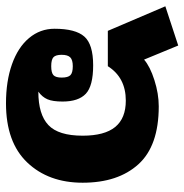

<svg xmlns="http://www.w3.org/2000/svg" viewBox="-7 -593 615 641"><g transform="rotate(90 300.5 -272.5)"><path d="M76 -147Q76 -217 102 -246.5Q128 -276 198 -276Q267 -276 293 -251.5Q319 -227 319 -174Q319 -141 311.5 -123.5Q304 -106 286 -93Q362 -93 397.5 -126.5Q433 -160 433 -241Q433 -314 404 -349.5Q375 -385 316 -385Q239 -385 201 -325H83L1 -517L132 -560L179 -446Q202 -466 247.5 -480.5Q293 -495 335 -495Q467 -495 528.5 -427Q590 -359 590 -241Q590 -127 522.5 -56Q455 15 325 15Q251 15 194.5 -5Q138 -25 107 -62Q76 -99 76 -147ZM239 -171Q239 -192 231 -200Q223 -208 201 -208Q180 -208 171.5 -199.5Q163 -191 163 -171Q163 -151 171 -143.5Q179 -136 201 -136Q223 -136 231 -143.5Q239 -151 239 -171Z"/></g></svg>

Font: Pridi SemiBold
Style: Regular
Weight: 600
Designer: Katatrad Team
Foundry: CadsonDemak
Version: Version 1.001